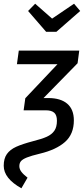

<svg xmlns="http://www.w3.org/2000/svg" viewBox="-49 -799 451 1032"><path d="M-29 92Q-29 53 -12 29Q5 5 38 -10Q71 -25 128 -40Q176 -52 202.5 -64Q229 -76 243 -96Q257 -116 257 -150Q257 -180 242.5 -193Q228 -206 198 -206H78L87 -271L260 -454H42L52 -527H377L368 -459L185 -272H210Q277 -272 312.5 -241.5Q348 -211 348 -152Q348 -78 300.5 -36Q253 6 165 27Q119 38 95.5 47.5Q72 57 63.5 67.5Q55 78 55 94Q55 110 66 124.5Q77 139 99 156L66 213Q-29 160 -29 92ZM349 -779 382 -740 254 -628H199L102 -740L140 -779L231 -699Z"/></svg>

Font: Fira Sans Extra Condensed
Style: Italic
Weight: 400
Width: 3
Italic angle: -8°
Designer: Carrois Corporate & Edenspiekermann AG
Foundry: Carrois Corporate GbR & Edenspiekermann AG
Version: Version 4.203